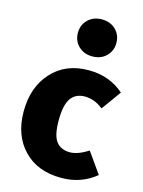

<svg xmlns="http://www.w3.org/2000/svg" viewBox="-125 -892 730 983"><g transform="rotate(15 240.5 -401.0)"><path d="M217.5 -792Q246 -820 291 -820Q336 -820 364.5 -792Q393 -764 393 -722Q393 -680 364.5 -652Q336 -624 291 -624Q246 -624 217.5 -652Q189 -680 189 -722Q189 -764 217.5 -792ZM293 -551Q404 -551 481 -483L406 -379Q360 -416 309 -416Q260 -416 235 -380.5Q210 -345 210 -263Q210 -183 235 -151.5Q260 -120 307 -120Q348 -120 404 -155L481 -46Q404 18 298 18Q172 18 98.5 -58.5Q25 -135 25 -262Q25 -390 98 -470.5Q171 -551 293 -551Z"/></g></svg>

Font: FiraGO ExtraBold
Style: Regular
Weight: 800
Designer: bBox Type
Foundry: bBox Type GmbH
Version: Version 1.001;PS 001.001;hotconv 1.0.88;makeotf.lib2.5.64775